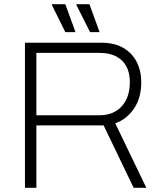

<svg xmlns="http://www.w3.org/2000/svg" viewBox="-20 -888 779 908"><path d="M98 0V-686H458Q522 -686 564 -661Q606 -636 627 -594Q648 -552 648 -499Q648 -424 613 -373.5Q578 -323 525 -305L672 0H612L470 -295H152V0ZM152 -343H450Q517 -343 555.5 -385Q594 -427 594 -500Q594 -543 578 -573.5Q562 -604 530 -621Q498 -638 450 -638H152ZM406 -736 341 -865 342 -868H403L451 -736ZM289 -736 225 -865 226 -868H289L337 -736Z"/></svg>

Font: Archivo SemiBold Thin
Style: Regular
Weight: 250
Version: Version 2.001